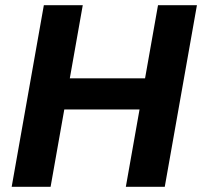

<svg xmlns="http://www.w3.org/2000/svg" viewBox="-20 -720 779 740"><path d="M465 0 589 -700H739L615 0ZM25 0 149 -700H299L175 0ZM209 -298 230 -418H562L541 -298Z"/></svg>

Font: DM Sans 11pt Black
Style: Italic
Weight: 900
Italic angle: -10°
Version: Version 4.004;gftools[0.9.30]